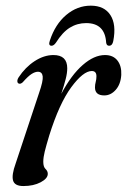

<svg xmlns="http://www.w3.org/2000/svg" viewBox="-20 -632 438 661"><path d="M46 -344Q40.5 -345 39.8 -351.2Q39 -357.5 44 -365.5Q67 -400.5 99.2 -421.5Q131.5 -442.5 164 -442.5Q211.5 -442.5 211.5 -397Q211.5 -380.5 206.2 -360Q201 -339.5 191 -309Q225.5 -374 264.8 -408.2Q304 -442.5 341.5 -442.5Q369.5 -442.5 384.2 -423.8Q399 -405 397.5 -374Q395.5 -342 378.5 -322.8Q361.5 -303.5 339 -303.5Q307 -303.5 307 -331Q307 -341 309.5 -350Q312 -359 312 -369.5Q312 -387.5 296 -387.5Q266.5 -387.5 225.2 -331.5Q184 -275.5 149.5 -165.5Q139 -130.5 134 -110.2Q129 -90 129 -75Q129 -57.5 136.8 -50.2Q144.5 -43 144.5 -33.5Q144.5 -17.5 120 -4.5Q95.5 8.5 60.5 8.5Q30.5 8.5 25 -10.5Q19.5 -29.5 34 -69.5L114.5 -312Q129 -353.5 127 -369.2Q125 -385 110.5 -385Q101 -385 89 -377.5Q77 -370 58 -348.5Q51 -342.5 46 -344ZM276.5 -552.5Q246 -552.5 220.5 -536.8Q195 -521 172.5 -485Q165 -474.5 157.5 -474.5Q145.5 -474.5 151.5 -492Q170 -548.5 208 -580.5Q246 -612.5 292.5 -612.5Q339 -612.5 360 -580.2Q381 -548 370 -491Q367 -474.5 355.5 -474.5Q347 -474.5 345.5 -485Q341.5 -552.5 276.5 -552.5Z"/></svg>

Font: Fraunces 144pt S050
Style: Italic
Weight: 400
Italic angle: -16°
Version: Version 1.000; ttfautohint (v1.8.3)